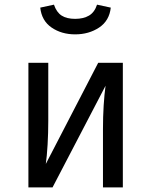

<svg xmlns="http://www.w3.org/2000/svg" viewBox="-20 -812 655 832"><path d="M512.3 -540V0H426.2V-252.8Q426.2 -305.6 429.2 -354.6Q432.3 -403.6 437.4 -440.5L207.7 0H103.1V-540H189.2V-287.7Q189.2 -235.4 186.2 -184.4Q183.1 -133.3 178.5 -101.5L405.6 -540ZM305.6 -663.1Q246.7 -663.1 203.6 -692.6Q160.5 -722.1 154.4 -779L213.8 -791.8Q225.1 -758.5 247.2 -744.4Q269.2 -730.3 305.6 -730.3Q341.5 -730.3 365.6 -744.4Q389.7 -758.5 400.5 -791.8L460 -779Q453.8 -722.1 409.5 -692.6Q365.1 -663.1 305.6 -663.1Z"/></svg>

Font: FiraCode Nerd Font
Style: Regular
Weight: 400
Designer: Carrois Corporate, Edenspiekermann AG, Nikita Prokopov
Foundry: Carrois Corporate, Edenspiekermann AG, Nikita Prokopov
Version: Version 6.002;Nerd Fonts 2.1.0